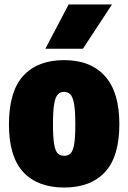

<svg xmlns="http://www.w3.org/2000/svg" viewBox="-20 -828 574 859"><path d="M267 11Q148.5 11 84.2 -58Q20 -127 20 -271Q20 -419 84.2 -489Q148.5 -559 267 -559Q385.5 -559 449.8 -487.2Q514 -415.5 514 -273Q514 -127.5 449.8 -58.2Q385.5 11 267 11ZM267 -131Q284 -131 295 -141Q306 -151 311.5 -181Q317 -211 317 -271Q317 -333 311.2 -364.2Q305.5 -395.5 294.2 -406.2Q283 -417 267 -417Q251 -417 239.8 -406.5Q228.5 -396 222.8 -365Q217 -334 217 -273Q217 -212 222.5 -181.5Q228 -151 239 -141Q250 -131 267 -131ZM183 -610 287 -808H481L351 -610Z"/></svg>

Font: Encode Sans Cnd Black
Style: Regular
Weight: 900
Width: 3
Designer: Multiple Designers
Foundry: Impallari Type
Version: Version 3.002; ttfautohint (v1.8.3) -l 8 -r 50 -G 200 -x 14 